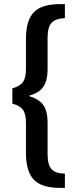

<svg xmlns="http://www.w3.org/2000/svg" viewBox="-20 -761 360 932"><path d="M211 -578V-424Q211 -370 190.5 -340Q170 -310 122 -297V-294Q170 -280 190.5 -250.5Q211 -221 211 -166V-13Q211 39 230 60Q249 81 295 82V151H272Q182 151 144 111Q106 71 106 -19V-164Q106 -208 91.5 -228Q77 -248 40 -258V-332Q78 -343 92 -363.5Q106 -384 106 -427V-572Q106 -662 144 -701.5Q182 -741 272 -741H295V-673Q249 -671 230 -650Q211 -629 211 -578Z"/></svg>

Font: CST
Style: Medium
Weight: 500
Version: Version 1.00